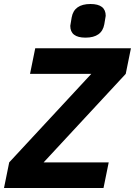

<svg xmlns="http://www.w3.org/2000/svg" viewBox="-31 -939 674 959"><path d="M396 -751Q320 -751 320 -810Q320 -813 327 -852Q339 -919 421 -919Q497 -919 497 -860Q497 -857 490 -818Q478 -751 396 -751ZM512 -128 486 0H-11L15 -128L425 -570H119L145 -698H623L597 -570L187 -128Z"/></svg>

Font: Aneliza
Style: Bold Italic
Weight: 700
Italic angle: -11.31°
Designer: Mike Abbink, Paul van der Laan, Pieter van Rosmalen
Foundry: Bold Monday
Version: Version 3.0